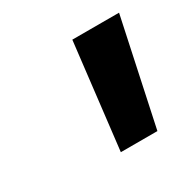

<svg xmlns="http://www.w3.org/2000/svg" viewBox="-76 -805 423 422"><g transform="rotate(-30 135.5 -594.0)"><path d="M120.6 -460 151.9 -727.5H270.5L213.4 -460Z"/></g></svg>

Font: Inter Display Semi Bold
Style: Italic
Weight: 600
Italic angle: -9.39999°
Designer: Rasmus Andersson
Foundry: rsms
Version: Version 4.000;git-4fc901f